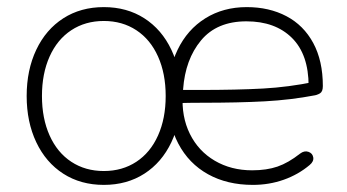

<svg xmlns="http://www.w3.org/2000/svg" viewBox="-20 -512 976 540"><path d="M55 -242Q55 -315 82 -372Q109 -429 158 -460.5Q207 -492 272 -492Q337 -492 386 -460.5Q435 -429 462 -372Q489 -315 489 -242Q489 -169 462 -112Q435 -55 386 -23.5Q337 8 272 8Q207 8 158 -23.5Q109 -55 82 -112Q55 -169 55 -242ZM446 -242Q446 -305 424.5 -353Q403 -401 363.5 -427Q324 -453 272 -453Q220 -453 180.5 -427Q141 -401 119.5 -353Q98 -305 98 -242Q98 -179 119.5 -131Q141 -83 180.5 -57Q220 -31 272 -31Q324 -31 363.5 -57Q403 -83 424.5 -131Q446 -179 446 -242ZM452 -240Q452 -315 479.5 -372Q507 -429 557.5 -460.5Q608 -492 674 -492Q737 -492 785.5 -466.5Q834 -441 861 -391Q888 -341 888 -270Q888 -262 886 -257Q884 -252 880 -249.5Q876 -247 870 -245L866 -244Q798 -231 724.5 -227Q651 -223 547 -223Q513 -223 478 -222L479 -259H540Q648 -259 720 -263Q792 -267 865 -282L848 -270Q848 -359 801 -405.5Q754 -452 673 -452Q590 -452 545.5 -398.5Q501 -345 495 -261L494 -246Q490 -184 514 -135.5Q538 -87 584 -60Q630 -33 689 -33Q730 -33 760.5 -43.5Q791 -54 824 -80Q836 -89 847.5 -85Q859 -81 861 -69.5Q863 -58 851 -48Q819 -21 778 -6.5Q737 8 691 8Q619 8 565 -22Q511 -52 481.5 -108Q452 -164 452 -240Z"/></svg>

Font: SN Pro Thin
Style: Regular
Weight: 200
Designer: Tobias Whetton
Foundry: Supernotes
Version: Version 1.003;Glyphs 3.3 (3324)